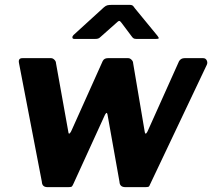

<svg xmlns="http://www.w3.org/2000/svg" viewBox="-20 -769 872 789"><path d="M815 -530Q825 -530 829.5 -521Q834 -512 830 -503L597 -12Q594 -3 590 -1.5Q586 0 577 0H495Q472 0 471 -22L422 -297Q420 -308 416 -304Q412 -300 408 -290L281 -12Q277 -3 273.5 -1.5Q270 0 260 0H175Q153 0 152 -22L58 -510Q54 -530 72 -530H190Q197 -530 203.5 -523.5Q210 -517 210 -510L261 -226Q262 -217 266.5 -221Q271 -225 275 -235L402 -518Q408 -530 423 -530H507Q514 -530 520.5 -523.5Q527 -517 527 -510L575 -226Q577 -217 581 -221Q585 -225 589 -235L716 -518Q724 -530 738 -530H815ZM520 -621 481 -673Q474 -683 470 -683Q466 -683 456 -673L394 -618Q388 -612 383 -610.5Q378 -609 370 -609H286Q278 -609 277.5 -614.5Q277 -620 282 -625L407 -739Q415 -746 422 -747.5Q429 -749 441 -749H513Q523 -749 527.5 -744Q532 -739 535 -734L627 -622Q634 -613 632 -611Q630 -609 620 -609H540Q532 -609 528 -612Q524 -615 520 -621Z"/></svg>

Font: Libre Franklin Thin
Style: Bold Italic
Weight: 700
Italic angle: -8°
Version: Version 3.000